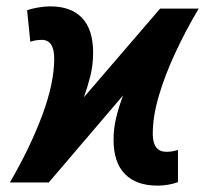

<svg xmlns="http://www.w3.org/2000/svg" viewBox="-20 -572 643 602"><path d="M474 10Q407 10 371.5 -26.5Q336 -63 336 -134Q336 -169 344.5 -204Q353 -239 366 -273L133 0H11Q74 -108 112 -209.5Q150 -311 150 -388Q150 -447 111 -447Q92 -447 75 -441L65 -540Q79 -545 99.5 -548.5Q120 -552 138 -552Q203 -552 237.5 -515.5Q272 -479 272 -407Q272 -368 263 -332.5Q254 -297 243 -267L482 -545H603Q562 -476 529.5 -406Q497 -336 478 -271.5Q459 -207 459 -152Q459 -96 502 -96Q520 -96 538 -102V-1Q508 10 474 10Z"/></svg>

Font: Noto Sans Condensed
Style: Bold Italic
Weight: 700
Width: 3
Italic angle: -12°
Designer: Monotype Design Team
Foundry: Monotype Imaging Inc.
Version: Version 2.013; ttfautohint (v1.8.4.7-5d5b)